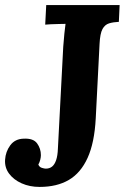

<svg xmlns="http://www.w3.org/2000/svg" viewBox="-31 -720 496 756"><path d="M440 -700 437 -634Q415 -633 398.5 -628Q382 -623 372.5 -605.5Q363 -588 361 -547L346 -254Q341 -158 314 -98.5Q287 -39 240 -11.5Q193 16 125 16Q86 16 54.5 2Q23 -12 5 -36Q-13 -60 -11 -91Q-9 -123 9.5 -148Q28 -173 62 -174Q100 -176 115 -155.5Q130 -135 130 -109Q130 -101 127.5 -91Q125 -81 120 -72Q124 -62 134 -59Q144 -56 149 -56Q164 -56 174 -64Q184 -72 190 -89.5Q196 -107 197 -135L218 -536Q220 -563 222.5 -588Q225 -613 227 -626Q217 -626 200.5 -625.5Q184 -625 169 -624.5Q154 -624 147 -623L151 -700Z"/></svg>

Font: Lora
Style: Bold Italic
Weight: 700
Italic angle: -3°
Designer: Olga Karpushina, Alexei Vanyashin (Cyrillic)
Foundry: Cyreal
Version: Version 3.004